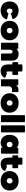

<svg xmlns="http://www.w3.org/2000/svg" viewBox="2582 -3372 800 6004"><g transform="rotate(90 2982.0 -370.0)"><path d="M308 10C432 10 544 -48 585 -168C589 -180 584 -188 573 -191L407 -233C396 -236 389 -231 384 -221C370 -190 344 -180 320 -180C273 -180 248 -218 248 -271C248 -324 273 -362 320 -362C345 -362 369 -352 385 -324C390 -314 398 -310 408 -313L563 -355C574 -358 579 -366 575 -378C536 -501 429 -552 308 -552C134 -552 26 -438 26 -271C26 -104 134 10 308 10Z M936 10C1121 10 1240 -104 1240 -271C1240 -438 1121 -552 936 -552C751 -552 632 -438 632 -271C632 -104 751 10 936 10ZM936 -180C886 -180 852 -218 852 -271C852 -324 886 -362 936 -362C986 -362 1020 -324 1020 -271C1020 -218 986 -180 936 -180Z M1518 0C1529 0 1536 -7 1536 -18V-268C1536 -329 1555 -362 1598 -362C1638 -362 1655 -340 1655 -275V-18C1655 -7 1662 0 1673 0H1857C1868 0 1875 -7 1875 -18V-353C1875 -477 1802 -552 1672 -552C1600 -552 1545 -529 1506 -486L1504 -524C1503 -536 1496 -542 1485 -542H1334C1323 -542 1316 -535 1316 -524V-18C1316 -7 1323 0 1334 0Z M2202 10C2280 10 2370 -25 2409 -109C2415 -122 2411 -132 2401 -136L2282 -186C2271 -191 2266 -190 2261 -184C2252 -172 2247 -170 2239 -170C2221 -170 2214 -185 2214 -221V-357H2306C2317 -357 2324 -364 2324 -375V-519C2324 -530 2317 -537 2306 -537H2214V-652C2214 -663 2207 -670 2196 -670H2012C2001 -670 1994 -663 1994 -652V-537H1941C1930 -537 1923 -530 1923 -519V-375C1923 -364 1930 -357 1941 -357H1994V-245C1994 -84 2051 10 2202 10Z M2661 0C2672 0 2679 -7 2679 -18V-252C2679 -326 2747 -349 2787 -349C2808 -349 2824 -347 2840 -343C2853 -340 2860 -347 2860 -359V-523C2860 -533 2855 -540 2845 -543C2832 -547 2817 -549 2804 -549C2740 -549 2686 -529 2649 -479L2647 -524C2646 -536 2639 -542 2628 -542H2477C2466 -542 2459 -535 2459 -524V-18C2459 -7 2466 0 2477 0Z M3200 10C3385 10 3504 -104 3504 -271C3504 -438 3385 -552 3200 -552C3015 -552 2896 -438 2896 -271C2896 -104 3015 10 3200 10ZM3200 -180C3150 -180 3116 -218 3116 -271C3116 -324 3150 -362 3200 -362C3250 -362 3284 -324 3284 -271C3284 -218 3250 -180 3200 -180Z M3782 0C3793 0 3800 -7 3800 -18V-732C3800 -743 3793 -750 3782 -750H3598C3587 -750 3580 -743 3580 -732V-18C3580 -7 3587 0 3598 0Z M4102 0C4113 0 4120 -7 4120 -18V-732C4120 -743 4113 -750 4102 -750H3918C3907 -750 3900 -743 3900 -732V-18C3900 -7 3907 0 3918 0Z M4447 10C4509 10 4560 -12 4597 -55L4598 -18C4598 -7 4606 0 4617 0H4768C4779 0 4786 -7 4786 -18V-524C4786 -535 4779 -542 4768 -542H4617C4606 -542 4598 -535 4598 -524L4597 -487C4560 -529 4509 -552 4447 -552C4298 -552 4196 -441 4196 -271C4196 -101 4298 10 4447 10ZM4500 -180C4450 -180 4416 -218 4416 -271C4416 -324 4450 -362 4500 -362C4550 -362 4584 -324 4584 -271C4584 -218 4550 -180 4500 -180Z M5117 10C5195 10 5285 -25 5324 -109C5330 -122 5326 -132 5316 -136L5197 -186C5186 -191 5181 -190 5176 -184C5167 -172 5162 -170 5154 -170C5136 -170 5129 -185 5129 -221V-357H5221C5232 -357 5239 -364 5239 -375V-519C5239 -530 5232 -537 5221 -537H5129V-652C5129 -663 5122 -670 5111 -670H4927C4916 -670 4909 -663 4909 -652V-537H4856C4845 -537 4838 -530 4838 -519V-375C4838 -364 4845 -357 4856 -357H4909V-245C4909 -84 4966 10 5117 10Z M5634 10C5819 10 5938 -104 5938 -271C5938 -438 5819 -552 5634 -552C5449 -552 5330 -438 5330 -271C5330 -104 5449 10 5634 10ZM5634 -180C5584 -180 5550 -218 5550 -271C5550 -324 5584 -362 5634 -362C5684 -362 5718 -324 5718 -271C5718 -218 5684 -180 5634 -180Z"/></g></svg>

Font: LINE Seed Sans TH Heavy
Style: Regular
Weight: 900
Designer: Dalton Maag Ltd | Thai characters by Cadson Demak Co.,Ltd.
Foundry: Dalton Maag Ltd
Version: Version 1.003